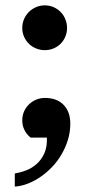

<svg xmlns="http://www.w3.org/2000/svg" viewBox="-20 -520 358 716"><path d="M230 -416Q230 -398.4 223.6 -383.3Q217.3 -368.2 206.1 -356.9Q194.8 -345.7 179.7 -339.4Q164.6 -333 147 -333Q129.9 -333 114.5 -339.4Q99.1 -345.7 87.6 -356.9Q76.2 -368.2 69.6 -383.3Q63 -398.4 63 -416Q63 -433.1 69.6 -448.5Q76.2 -463.9 87.6 -475.3Q99.1 -486.8 114.5 -493.4Q129.9 -500 147 -500Q164.6 -500 179.7 -493.4Q194.8 -486.8 206.1 -475.3Q217.3 -463.9 223.6 -448.5Q230 -433.1 230 -416ZM242.2 -59.1Q242.2 -27.8 233.4 1Q224.6 29.8 209.7 55.4Q194.8 81.1 174.6 102.3Q154.3 123.5 131.3 139.4Q108.4 155.3 83.7 164.8Q59.1 174.3 35.2 175.8V127Q54.2 124 75.9 116Q97.7 107.9 115.7 92.3Q133.8 76.7 145 52.5Q156.2 28.3 154.8 -6.8H94.2Q85 -14.2 79.1 -22.2Q73.2 -30.3 69.6 -38.6Q65.9 -46.9 64.5 -55.2Q63 -63.5 63 -70.8Q63 -89.8 70.1 -105.2Q77.1 -120.6 88.9 -131.6Q100.6 -142.6 115.7 -148.7Q130.9 -154.8 147 -154.8Q192.4 -154.8 217.3 -128.9Q242.2 -103 242.2 -59.1Z"/></svg>

Font: Charis SIL Am
Style: Bold
Weight: 700
Foundry: SIL International
Version: Version 5.000